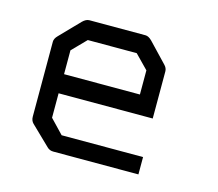

<svg xmlns="http://www.w3.org/2000/svg" viewBox="-70 -563 681 599"><g transform="rotate(15 270.0 -263.5)"><path d="M116 -231V-152L159 -107H422V-51H147Q135 -51 127 -59L65 -119Q57 -127 57 -140V-382Q57 -392 67 -402L128 -465Q139 -476 150 -476H331Q341 -476 352 -465L411 -403Q420 -394 420 -383V-231ZM117 -293H362V-371L319 -415H161L117 -370Z"/></g></svg>

Font: IBM 3270
Style: Regular
Weight: 400
Monospace: yes
Version: Version 2.3.1